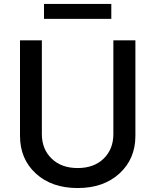

<svg xmlns="http://www.w3.org/2000/svg" viewBox="-20 -929 777 961"><path d="M537.1 -909.2V-834.5H200.2V-909.2ZM547.4 -727.1H657.7V-249Q657.7 -133.8 578.1 -60.8Q498.5 12.2 368.7 12.2Q238.8 12.2 159.4 -60.5Q80.1 -133.3 80.1 -249V-727.1H189.5V-257.8Q189.5 -182.6 238.3 -135.3Q287.1 -87.9 368.7 -87.9Q450.7 -87.9 499 -135.3Q547.4 -182.6 547.4 -257.8Z"/></svg>

Font: Interop Med
Style: Regular
Weight: 500
Designer: Rasmus Andersson, Google, Jang Haemin
Foundry: jhaemin
Version: Version 1.007